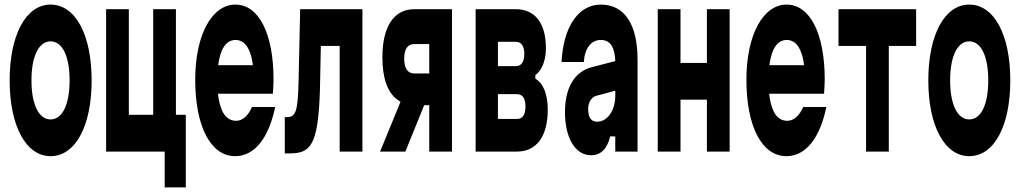

<svg xmlns="http://www.w3.org/2000/svg" viewBox="-20 -660 4440 836"><path d="M200 20C309 20 379 -112 379 -310C379 -508 309 -640 200 -640C93 -640 22 -508 22 -310C22 -112 93 20 200 20ZM200 -140C149 -140 117 -205 117 -310C117 -415 149 -480 200 -480C252 -480 283 -415 283 -310C283 -205 252 -140 200 -140Z M789 156V-160H746V-620H647V-160H541V-620H442V0H697V156Z M1168 -252C1169 -268 1171 -292 1171 -313C1171 -516 1106 -640 1005 -640C903 -640 830 -509 830 -313C830 -108 898 20 1004 20C1088 20 1150 -58 1178 -194H1077C1061 -157 1037 -134 1008 -134C980 -134 959 -150 946 -181C938 -200 932 -223 929 -252ZM930 -376C933 -401 939 -422 946 -440C960 -471 980 -486 1005 -486C1032 -486 1051 -471 1064 -442C1072 -425 1078 -403 1081 -376Z M1239 8C1332 8 1365 -24 1373 -266L1377 -460H1459V0H1558V-620H1287L1280 -306C1277 -174 1268 -150 1228 -150H1220V8Z M1948 0V-620H1784C1695 -620 1645 -544 1645 -411C1645 -322 1666 -259 1709 -227C1714 -223 1719 -220 1724 -217L1635 0H1745L1827 -202H1849V0ZM1784 -340C1755 -340 1740 -363 1740 -404C1740 -447 1755 -468 1784 -468H1849V-340Z M2231 0C2316 0 2365 -66 2365 -182C2365 -249 2346 -298 2311 -317V-333C2340 -354 2357 -397 2357 -450C2357 -559 2310 -620 2225 -620H2051V0ZM2148 -478H2225C2250 -478 2263 -460 2263 -425C2263 -390 2250 -372 2225 -372H2148ZM2148 -250H2231C2255 -250 2268 -232 2268 -196C2268 -160 2255 -142 2231 -142H2148Z M2659 -66V0H2756V-400C2756 -555 2699 -640 2596 -640C2500 -640 2433 -546 2425 -390H2522C2526 -450 2554 -486 2596 -486C2618 -486 2634 -477 2644 -460C2653 -445 2658 -423 2659 -394L2555 -367C2482 -347 2440 -279 2440 -172C2440 -60 2484 16 2554 16C2597 16 2624 -13 2637 -66ZM2659 -242C2659 -180 2625 -130 2580 -130C2553 -130 2541 -150 2541 -186C2541 -215 2556 -238 2577 -243L2659 -265Z M2943 0V-226H3058V0H3157V-620H3058V-386H2943V-620H2844V0Z M3568 -252C3569 -268 3571 -292 3571 -313C3571 -516 3506 -640 3405 -640C3303 -640 3230 -509 3230 -313C3230 -108 3298 20 3404 20C3488 20 3550 -58 3578 -194H3477C3461 -157 3437 -134 3408 -134C3380 -134 3359 -150 3346 -181C3338 -200 3332 -223 3329 -252ZM3330 -376C3333 -401 3339 -422 3346 -440C3360 -471 3380 -486 3405 -486C3432 -486 3451 -471 3464 -442C3472 -425 3478 -403 3481 -376Z M3850 0V-460H3969V-620H3631V-460H3751V0Z M4200 20C4309 20 4379 -112 4379 -310C4379 -508 4309 -640 4200 -640C4093 -640 4022 -508 4022 -310C4022 -112 4093 20 4200 20ZM4200 -140C4149 -140 4117 -205 4117 -310C4117 -415 4149 -480 4200 -480C4252 -480 4283 -415 4283 -310C4283 -205 4252 -140 4200 -140Z"/></svg>

Font: Yard Headline
Style: Regular
Weight: 400
Monospace: yes
Designer: Roman Shamin
Foundry: Evil Martians
Version: Version 1.000